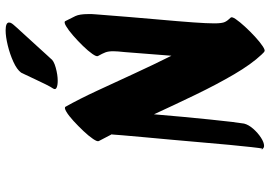

<svg xmlns="http://www.w3.org/2000/svg" viewBox="-159 -800 960 682"><g transform="rotate(-90 321.0 -459.0)"><path d="M283 -706Q310 -658 339.5 -594.5Q369 -531 400.5 -462.5Q432 -394 464 -330Q467 -365 470 -406.5Q473 -448 477 -496Q480 -523 480 -537Q480 -554 476 -564.5Q472 -575 463 -591Q460 -596 470.5 -611Q481 -626 499 -644.5Q517 -663 536 -679.5Q555 -696 569.5 -704.5Q584 -713 587 -707Q598 -686 605 -671Q612 -656 612 -626Q612 -620 612 -613Q612 -606 611 -598Q601 -469 593.5 -385.5Q586 -302 582.5 -253Q579 -204 579 -178Q579 -150 584 -140Q589 -130 599 -120Q604 -116 594 -101.5Q584 -87 567 -68.5Q550 -50 531.5 -33Q513 -16 498 -6Q483 4 479 0Q478 -1 476 -2Q471 -7 468 -10Q434 -46 398 -107.5Q362 -169 326 -243.5Q290 -318 256 -392Q252 -342 247 -290Q242 -238 237.5 -193Q233 -148 229 -115.5Q225 -83 223 -72Q219 -56 204.5 -39.5Q190 -23 173 -12Q156 -1 144 -1Q137 -1 134 -6Q136 -14 139.5 -46Q143 -78 147.5 -124.5Q152 -171 156.5 -225.5Q161 -280 166 -333Q171 -386 175 -431Q179 -476 181.5 -504.5Q184 -533 184 -537Q184 -540 185 -542Q172 -568 161 -588Q158 -593 168.5 -608.5Q179 -624 196.5 -642.5Q214 -661 232.5 -678Q251 -695 265.5 -703.5Q280 -712 283 -706ZM132 -13Q132 -13 132 -12Q132 -11 134 -6Q133 -4 133 -4Q132 -4 132 -13ZM348 -751Q353 -758 362 -776Q371 -794 380.5 -814.5Q390 -835 397 -849.5Q404 -864 404 -864Q415 -879 442.5 -891.5Q470 -904 501 -911.5Q532 -919 554 -919Q582 -919 582 -907Q582 -901 578 -896Q577 -894 564 -879.5Q551 -865 532.5 -845Q514 -825 496 -805Q478 -785 466 -772Q454 -759 454 -759Q447 -748 421.5 -741Q396 -734 375 -734Q359 -734 350.5 -738Q342 -742 348 -751Z"/></g></svg>

Font: Ga Maamli
Style: Regular
Weight: 400
Designer: Afotey Clement Nii Odai, Ama Asantewa Diaka, David Abbey-Thompson
Foundry: Sorkin Type Co.
Version: Version 1.000; ttfautohint (v1.8.4.7-5d5b)